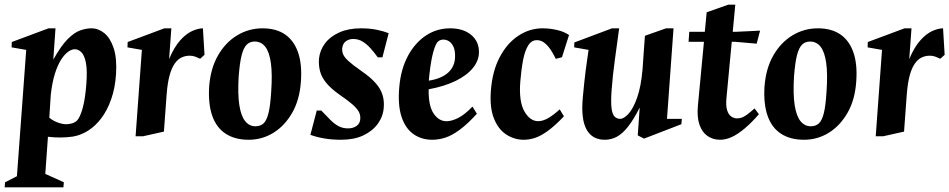

<svg xmlns="http://www.w3.org/2000/svg" viewBox="-33 -587 4089 827"><path d="M-13 220 -11.1 198.1 39.9 172 79.9 -372.1 17 -383 17.8 -406 175.9 -465H206L196.6 -330.2Q229.7 -389.6 258.1 -418.1Q286.4 -446.6 311.9 -455.8Q337.5 -465 360.9 -465Q390.9 -465 416.4 -444.2Q441.9 -423.5 456.4 -380.2Q471 -336.9 466.9 -268.9Q462.9 -208 446.1 -160.1Q429.4 -112.2 403.7 -78.2Q378.1 -44.2 346.6 -24.3Q315.1 -4.4 281 1.3Q256 5 228.3 5.2Q200.6 5.5 173.5 2.1L162.1 162.1L242 198L240.1 220ZM252.1 -51.9Q265.6 -51.9 278.2 -55.9Q290.8 -60 298.9 -68Q311.6 -81 322.8 -120.3Q333.9 -159.5 338.9 -225Q343.5 -285.5 336.8 -317.8Q330.1 -350 317.1 -362.4Q304.1 -374.9 288.9 -374.9Q275.8 -374.9 260.4 -364Q245.1 -353.1 230.1 -329.8Q215.1 -306.5 203.3 -268.9Q191.5 -231.2 185.6 -177.7L179.4 -80.2Q194.1 -67.2 215 -59.6Q235.9 -51.9 252.1 -51.9Z M551 0 578.1 -372.1 516.1 -383 516.9 -406 675 -465H705.1L695.4 -332.6Q717.1 -384.1 742.7 -412.7Q768.2 -441.4 794.4 -453.2Q820.5 -465 841 -465L847.9 -350.9L829.1 -334Q818.9 -339 807.7 -343.1Q796.5 -347.1 784 -347.1Q765.7 -347.1 749.2 -339.5Q732.7 -331.9 719.5 -313.1Q706.2 -294.4 697.4 -262Q688.5 -229.6 684.7 -179.5L673 -20.1L582.9 0Z M1037.9 15Q978.9 15 939.1 -11Q899.3 -37 881.3 -88Q863.4 -139 867.9 -213.9Q873.8 -292.1 905.9 -348.1Q938 -404.1 988.3 -434.6Q1038.5 -465 1098 -465Q1156 -465 1194.3 -439Q1232.6 -413 1250.6 -362Q1268.6 -311 1263.1 -236.1Q1257.9 -158.2 1226.1 -102.1Q1194.2 -45.9 1145.3 -15.4Q1096.4 15 1037.9 15ZM1067 -43.1Q1089 -43.1 1102.4 -55.8Q1115.9 -68.5 1123.7 -100.6Q1131.5 -132.6 1135 -190.9Q1140.5 -268.3 1133.7 -316.1Q1126.9 -364 1109.2 -386.1Q1091.5 -408.1 1064 -408.1Q1043.9 -408.1 1030.1 -395.1Q1016.4 -382.1 1007.9 -349.4Q999.5 -316.7 995 -256.9Q990.5 -181.1 997.9 -133.9Q1005.4 -86.6 1023.2 -64.9Q1041.1 -43.1 1067 -43.1Z M1436.1 15Q1398.9 15 1365.6 9.6Q1332.4 4.2 1303.9 -6.1L1331.4 -110.9H1350.9Q1371.5 -89.7 1388.5 -72.1Q1405.5 -54.5 1424.1 -44.2Q1442.6 -34 1466 -34Q1488.7 -34 1503.6 -45.1Q1518.5 -56.1 1518.9 -76.9Q1519.6 -92.5 1512.2 -106.2Q1504.7 -119.9 1485.4 -137Q1466.1 -154.1 1430.9 -178.1Q1393.5 -204.4 1373 -229.1Q1352.5 -253.9 1345.7 -279.6Q1338.9 -305.3 1340.9 -334Q1344.9 -371.3 1367.3 -400.7Q1389.6 -430.1 1429.1 -447.6Q1468.6 -465 1521.1 -465Q1560.6 -465 1590.7 -458.6Q1620.7 -452.2 1641.1 -444.1L1614.2 -340.1H1594.2Q1578.9 -361.3 1562.9 -379Q1547 -396.8 1529 -407.9Q1511 -419.1 1488 -419.1Q1471 -419.1 1457.4 -409.8Q1443.7 -400.4 1441 -379.1Q1439.9 -366.5 1444.7 -353.9Q1449.5 -341.2 1467 -324.9Q1484.5 -308.6 1519.9 -283.9Q1577.9 -244.6 1600.9 -207.8Q1623.9 -171 1619.9 -124Q1617.5 -86.4 1594.9 -54.6Q1572.2 -22.9 1532.2 -3.9Q1492.2 15 1436.1 15Z M1829.1 15Q1781.9 15 1747.1 -9.9Q1712.4 -34.9 1696.1 -85.3Q1679.9 -135.7 1686.9 -213Q1693.6 -289.1 1723.8 -345.7Q1754 -402.2 1801 -433.6Q1848 -465 1906.1 -465Q1962.1 -465 1996.1 -437Q2030.1 -409 2030 -362.9Q2030.2 -326.8 2004.5 -294.8Q1978.7 -262.8 1930.1 -238.8Q1881.5 -214.9 1813.4 -202.4Q1812 -132.4 1834.4 -98.6Q1856.9 -64.9 1890.1 -64.9Q1912.6 -64.9 1940.5 -78.9Q1968.4 -92.9 2002.1 -127.9L2021.1 -97.1Q1980.6 -52.6 1947.2 -28.1Q1913.9 -3.5 1885.4 5.7Q1856.9 15 1829.1 15ZM1813.9 -239.6Q1868.1 -248 1897.1 -274.1Q1926 -300.3 1927 -341Q1928 -367.4 1921 -383.8Q1914 -400.2 1902.2 -408.4Q1890.5 -416.5 1876.2 -416.5Q1868.6 -416.5 1861.5 -413.4Q1854.4 -410.3 1848.6 -402.3Q1837.9 -385.1 1828.9 -345.4Q1820 -305.8 1813.9 -239.6Z M2223 15Q2182.7 15 2148.1 -7.3Q2113.4 -29.6 2094.8 -76.1Q2076.1 -122.5 2081.1 -193.1Q2087.1 -279.6 2119.1 -340.2Q2151 -400.9 2199.5 -432.9Q2248 -465 2304.1 -465Q2334.9 -465 2365.8 -457.9Q2396.7 -450.9 2418 -436.1L2387.6 -340.5L2360.9 -333.5Q2345.2 -365.5 2331.5 -382.8Q2317.7 -400 2305.3 -407Q2292.9 -414 2279.7 -414Q2256.5 -414 2242.4 -391.7Q2228.2 -369.5 2220.3 -329.4Q2212.4 -289.2 2208 -235Q2201.5 -149.6 2225.7 -107.4Q2249.9 -65.1 2285 -65.1Q2305 -65.1 2327.5 -77.8Q2350 -90.5 2377.9 -115.9L2396 -86Q2356 -43.9 2325.2 -22.1Q2294.5 -0.2 2270.1 7.4Q2245.7 15 2223 15Z M2571.9 15Q2518 15 2493.5 -29.1Q2469 -73.1 2477.1 -165.1Q2483.4 -234.4 2489.8 -284.6Q2496.3 -334.9 2502.1 -372.1L2440.1 -383L2440.9 -404.1L2603.1 -465H2633.9Q2624.6 -395.5 2615.3 -328.8Q2606 -262 2601 -194Q2597.9 -146.2 2601.2 -120.3Q2604.6 -94.4 2614.4 -84.7Q2624.2 -75.1 2638.1 -75.1Q2653.9 -75.1 2673.9 -96.6Q2693.9 -118.1 2710.9 -165.2Q2727.9 -212.2 2734.6 -288.1Q2736.6 -318 2739.4 -357.4Q2742.2 -396.8 2744.9 -432.9L2835.9 -465H2868.1L2839.9 -75.1H2903.9L2901.9 -52L2741 10.1L2714 -3.9L2722.4 -124.1Q2696.2 -71.8 2671.9 -41.1Q2647.6 -10.5 2623.5 2.2Q2599.4 15 2571.9 15Z M3068.9 15Q3038 15 3014.7 -1Q2991.4 -17 2980 -49.4Q2968.6 -81.9 2973 -130.9L2999.1 -406.9H2932.9L2935.9 -450H3002.8L3010.9 -534.1L3104 -566.9H3134.1L3123.1 -450H3136.9L3240.9 -455L3226.2 -398.9L3134.1 -406.9H3118.9L3095.9 -163.1Q3093 -131 3099 -112.1Q3105 -93.1 3116.8 -85.1Q3128.6 -77.1 3140.9 -77.1Q3154 -77.1 3164.1 -81.2Q3174.2 -85.4 3186.9 -94.9Q3199.6 -104.4 3217.1 -120L3235.9 -95Q3203.5 -58 3174.4 -33.5Q3145.4 -9 3119.3 3Q3093.2 15 3068.9 15Z M3429.9 15Q3370.9 15 3331.1 -11Q3291.3 -37 3273.3 -88Q3255.4 -139 3259.9 -213.9Q3265.8 -292.1 3297.9 -348.1Q3330 -404.1 3380.3 -434.6Q3430.5 -465 3490 -465Q3548 -465 3586.3 -439Q3624.6 -413 3642.6 -362Q3660.6 -311 3655.1 -236.1Q3649.9 -158.2 3618.1 -102.1Q3586.2 -45.9 3537.3 -15.4Q3488.4 15 3429.9 15ZM3459 -43.1Q3481 -43.1 3494.4 -55.8Q3507.9 -68.5 3515.7 -100.6Q3523.5 -132.6 3527 -190.9Q3532.5 -268.3 3525.7 -316.1Q3518.9 -364 3501.2 -386.1Q3483.5 -408.1 3456 -408.1Q3435.9 -408.1 3422.1 -395.1Q3408.4 -382.1 3399.9 -349.4Q3391.5 -316.7 3387 -256.9Q3382.5 -181.1 3389.9 -133.9Q3397.4 -86.6 3415.2 -64.9Q3433.1 -43.1 3459 -43.1Z M3739 0 3766.1 -372.1 3704.1 -383 3704.9 -406 3863 -465H3893.1L3883.4 -332.6Q3905.1 -384.1 3930.7 -412.7Q3956.2 -441.4 3982.4 -453.2Q4008.5 -465 4029 -465L4035.9 -350.9L4017.1 -334Q4006.9 -339 3995.7 -343.1Q3984.5 -347.1 3972 -347.1Q3953.7 -347.1 3937.2 -339.5Q3920.7 -331.9 3907.5 -313.1Q3894.2 -294.4 3885.4 -262Q3876.5 -229.6 3872.7 -179.5L3861 -20.1L3770.9 0Z"/></svg>

Font: Ancizar Serif Light
Style: Italic
Weight: 300
Italic angle: -4°
Designer: Cesar Puertas, Viviana Monsalve, Julian Moncada, Julian Prieto, Jose Castro, Felipe Aragon, Mariel Hernandez, Sara Alarc
Version: Version 8.100